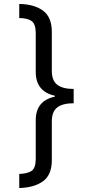

<svg xmlns="http://www.w3.org/2000/svg" viewBox="-20 -812 468 967"><path d="M351 -292Q296 -292 268.5 -271Q241 -250 241 -201V-6Q241 69 196.5 101Q152 133 77 135V64Q117 63 138.5 49Q160 35 160 -12V-206Q160 -305 256 -325V-330Q160 -351 160 -450V-645Q160 -692 138.5 -706.5Q117 -721 77 -721V-792Q152 -791 196.5 -758.5Q241 -726 241 -651V-455Q241 -406 268.5 -385Q296 -364 351 -364Z"/></svg>

Font: Noto Sans Bengali UI SemiCondensed
Style: Regular
Weight: 400
Width: 4
Designer: Jelle Bosma - Monotype Design Team
Foundry: Monotype Imaging Inc.
Version: Version 2.003